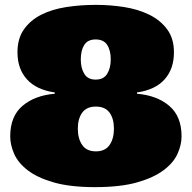

<svg xmlns="http://www.w3.org/2000/svg" viewBox="-20 -749 788 789"><path d="M374 -729Q433.1 -729 490.5 -720Q547.9 -710.9 593.5 -688.5Q639.2 -666 667 -628.4Q694.8 -590.8 694.8 -534.2Q694.8 -465.8 656.5 -422.9Q618.2 -379.9 543 -369.1V-363.8Q625 -356.9 675.5 -314Q726.1 -271 726.1 -189Q726.1 -153.8 709.5 -116.9Q692.9 -80.1 652.3 -49.6Q611.8 -19 543.5 0.5Q475.1 20 370.1 20Q268.1 20 200.4 0.5Q132.8 -19 93.5 -49.6Q54.2 -80.1 38.1 -116.9Q22 -153.8 22 -189Q22 -271 72.5 -314Q123 -356.9 205.1 -363.8V-369.1Q129.9 -379.9 90.8 -422.9Q51.8 -465.8 51.8 -534.2Q51.8 -590.8 78.4 -628.4Q105 -666 149.4 -688.5Q193.8 -710.9 252.4 -720Q311 -729 374 -729ZM374 -311Q335.9 -311 317.9 -286.1Q299.8 -261.2 299.8 -220.2Q299.8 -179.2 317.9 -153.1Q335.9 -127 374 -127Q412.1 -127 430.2 -153.1Q448.2 -179.2 448.2 -220.2Q448.2 -261.2 430.2 -286.1Q412.1 -311 374 -311ZM373 -586.9Q340.8 -586.9 326.4 -564.5Q312 -542 312 -504.9Q312 -469.2 326.4 -445.6Q340.8 -421.9 373 -421.9Q405.8 -421.9 420.4 -445.6Q435.1 -469.2 435.1 -504.9Q435.1 -542 420.4 -564.5Q405.8 -586.9 373 -586.9Z"/></svg>

Font: Ultra
Style: Regular
Weight: 400
Designer: Astigmatic (AOETI)
Foundry: Astigmatic (AOETI)
Version: Version 1.000